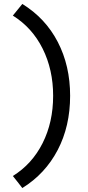

<svg xmlns="http://www.w3.org/2000/svg" viewBox="-20 -731 445 972"><path d="M335 -246Q335 -92 272 28.5Q209 149 93 221Q81 205 69 190Q57 175 45 160Q142 100 195.5 -6Q249 -112 249 -246Q249 -378 196 -484.5Q143 -591 45 -652Q57 -667 69 -681.5Q81 -696 93 -711Q210 -639 272.5 -518.5Q335 -398 335 -246Z"/></svg>

Font: Rosa Sans
Style: Regular
Weight: 400
Designer: Pentagram / MCKL
Foundry: Pentagram / MCKL
Version: Version 1.005;September 16, 2019;FontCreator 11.5.0.2425 64-